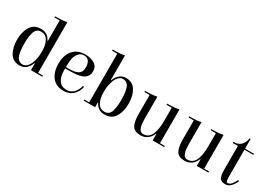

<svg xmlns="http://www.w3.org/2000/svg" viewBox="3 -1470 3146 2257"><g transform="rotate(30 1576.0 -341.5)"><path d="M532 0H377V-91H371Q353 -40 317.5 -10Q282 20 233 20Q143 20 99.5 -50.5Q56 -121 56 -227Q56 -337 101 -408.5Q146 -480 240 -480Q332 -480 371 -398H377V-675H306V-690H327Q405 -690 466 -703V-15H532ZM379 -229V-265Q379 -343 349 -397.5Q319 -452 255 -452Q221 -452 199 -432Q177 -412 168 -374Q159 -336 156 -304Q153 -272 153 -227Q153 -185 156.5 -152Q160 -119 169.5 -83.5Q179 -48 201.5 -28Q224 -8 257 -8Q287 -8 311.5 -30.5Q336 -53 350 -87.5Q364 -122 371.5 -159Q379 -196 379 -229Z M841 -480Q916 -480 966.5 -448Q1017 -416 1017 -352Q1017 -316 1001.5 -291Q986 -266 963.5 -252Q941 -238 904 -230.5Q867 -223 836.5 -221Q806 -219 762 -219H715V-190Q715 -109 748.5 -58.5Q782 -8 853 -8Q911 -8 947.5 -46Q984 -84 999 -144L1017 -142Q1001 -69 952.5 -24.5Q904 20 830 20Q726 20 672 -48.5Q618 -117 618 -230Q618 -343 676 -411.5Q734 -480 841 -480ZM715 -237H750Q791 -237 819 -241Q847 -245 871.5 -257Q896 -269 908 -292.5Q920 -316 920 -352Q920 -402 898.5 -432.5Q877 -463 832 -463Q789 -463 761.5 -431.5Q734 -400 724.5 -358Q715 -316 715 -265Z M1248 -703V-369H1254Q1272 -420 1307.5 -450Q1343 -480 1392 -480Q1482 -480 1525.5 -409.5Q1569 -339 1569 -233Q1569 -123 1524 -51.5Q1479 20 1385 20Q1293 20 1254 -62H1248V0H1093V-15H1159V-675H1088V-690H1109Q1187 -690 1248 -703ZM1246 -231V-195Q1246 -117 1276 -62.5Q1306 -8 1370 -8Q1404 -8 1426 -28Q1448 -48 1457 -86Q1466 -124 1469 -156Q1472 -188 1472 -233Q1472 -275 1468.5 -308Q1465 -341 1455.5 -376.5Q1446 -412 1423.5 -432Q1401 -452 1368 -452Q1338 -452 1313.5 -429.5Q1289 -407 1275 -372.5Q1261 -338 1253.5 -301Q1246 -264 1246 -231Z M2031 -445H1960V-460H1981Q2059 -460 2120 -473V-15H2186V0H2029V-87H2023Q2006 -39 1965.5 -9.5Q1925 20 1875 20Q1790 20 1760.5 -31Q1731 -82 1731 -185V-445H1660V-460H1681Q1759 -460 1820 -473V-199Q1820 -171 1820.5 -156Q1821 -141 1823 -114.5Q1825 -88 1829.5 -72.5Q1834 -57 1842 -40.5Q1850 -24 1863 -16Q1876 -8 1894 -8Q1935 -8 1963.5 -31Q1992 -54 2006 -94Q2020 -134 2025.5 -175Q2031 -216 2031 -264Z M2630 -445H2559V-460H2580Q2658 -460 2719 -473V-15H2785V0H2628V-87H2622Q2605 -39 2564.5 -9.5Q2524 20 2474 20Q2389 20 2359.5 -31Q2330 -82 2330 -185V-445H2259V-460H2280Q2358 -460 2419 -473V-199Q2419 -171 2419.5 -156Q2420 -141 2422 -114.5Q2424 -88 2428.5 -72.5Q2433 -57 2441 -40.5Q2449 -24 2462 -16Q2475 -8 2493 -8Q2534 -8 2562.5 -31Q2591 -54 2605 -94Q2619 -134 2624.5 -175Q2630 -216 2630 -264Z M3018 -445V-105Q3018 -73 3018.5 -60Q3019 -47 3021.5 -31.5Q3024 -16 3029.5 -11.5Q3035 -7 3045 -7Q3070 -7 3093.5 -36Q3117 -65 3132 -99L3148 -93Q3129 -45 3097 -12.5Q3065 20 3023 20Q2964 20 2946.5 -15.5Q2929 -51 2929 -127V-445H2858V-460H2865Q2980 -460 3005 -592H3018V-460H3139V-445Z"/></g></svg>

Font: Elsie Swash Caps
Style: Regular
Weight: 400
Designer: Alejandro Inler
Foundry: Alejandro Inler
Version: 1.001